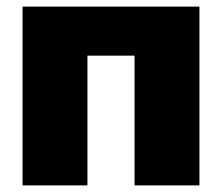

<svg xmlns="http://www.w3.org/2000/svg" viewBox="-20 -561 672 581"><path d="M583.5 -541V0H387.2V-392.6H244.6V0H48.3V-541Z"/></svg>

Font: Inter 17pt Black
Style: Regular
Weight: 900
Version: Version 4.001;git-66647c0bb